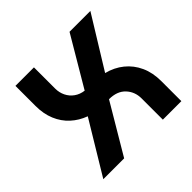

<svg xmlns="http://www.w3.org/2000/svg" viewBox="-173 -874 1049 1049"><g transform="rotate(-45 351.5 -350.0)"><path d="M58 0 241 -303Q192 -321 155.5 -354.5Q119 -388 99 -436Q79 -484 79 -545V-700H222V-536Q222 -505 235 -478.5Q248 -452 272 -435Q296 -418 328 -414L497 -700H658L475 -403Q531 -389 573 -355Q615 -321 638 -270.5Q661 -220 661 -155V0H518V-164Q518 -216 484.5 -251.5Q451 -287 389 -287L219 0Z"/></g></svg>

Font: MuseoModerno Thin SemiBold
Style: Regular
Weight: 600
Version: Version 1.003